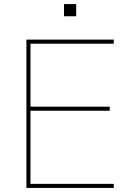

<svg xmlns="http://www.w3.org/2000/svg" viewBox="-20 -925 663 945"><path d="M110 -730H540V-710H130V-400H520V-380H130V-20H540V0H110ZM295 -905H355V-845H295Z"/></svg>

Font: Enso Thin
Style: Regular
Weight: 100
Designer: Coji Morishita
Foundry: UNDERFOREST DESIGN
Version: Version 1.000